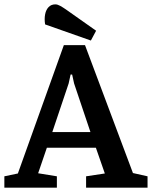

<svg xmlns="http://www.w3.org/2000/svg" viewBox="-29 -861 697 881"><path d="M-9 0V-52L53 -65L264 -654H361L581 -67L648 -52V0H366V-52L452 -65L411 -183H186L146 -66L232 -52V0ZM211 -255H386L311 -478L302 -519H295L286 -478ZM388 -675 178 -749Q174 -774 178 -795Q182 -816 194 -828.5Q206 -841 225 -841Q235 -841 247.5 -834Q260 -827 273 -818L412 -720Z"/></svg>

Font: Faustina SemiBold
Style: Regular
Weight: 600
Designer: Alfonso Garcia
Foundry: http://www.omnibus-type.com
Version: Version 1.200